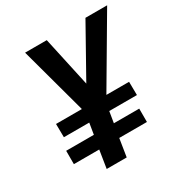

<svg xmlns="http://www.w3.org/2000/svg" viewBox="-170 -866 951 997"><g transform="rotate(-30 305.5 -367.5)"><path d="M184 0 201 -107H49V-187H215L226 -254H74L73 -334H228L119 -735H249L314 -437L481 -735H611L375 -334H511L512 -254H346L335 -187H487V-107H321L304 0Z"/></g></svg>

Font: Iosevka Extended
Style: Bold Italic
Weight: 700
Width: 7
Italic angle: -9°
Monospace: yes
Designer: Belleve Invis
Foundry: Belleve Invis
Version: Version 32.5.0; ttfautohint (v1.8.4)